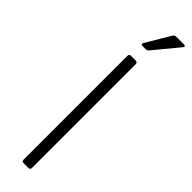

<svg xmlns="http://www.w3.org/2000/svg" viewBox="-290 -825 813 813"><g transform="rotate(45 117.0 -418.0)"><path d="M181 -836H226Q231 -836 233 -833Q235 -830 231 -825L141 -716Q135 -707 125 -707H105Q94 -707 100 -719L163 -825Q168 -836 181 -836ZM140 -631V-12Q140 0 129 0H100Q90 0 90 -12V-631Q90 -643 100 -643H129Q140 -643 140 -631Z"/></g></svg>

Font: Rajdhani
Style: Regular
Weight: 400
Designer: Satya Rajpurohit, Jyotish Sonowal
Foundry: Indian Type Foundry
Version: Version 1.201;PS 1.0;hotconv 1.0.78;makeotf.lib2.5.61930; tt